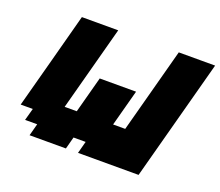

<svg xmlns="http://www.w3.org/2000/svg" viewBox="-107 -778 1068 931"><g transform="rotate(20 427.5 -312.5)"><path d="M375 0H687.5Q715.3 -104 771.2 -312.3Q827.1 -520.5 855 -625H667.5L550.3 -187.5H487.8L538.1 -375H350.6L300.3 -187.5H237.8L355 -625H167.5Q145.5 -542 100.8 -375Q56.2 -208 33.7 -125H96.2L79.1 -62.5H141.6L125 0H312.5L329.1 -62.5H391.6Z"/></g></svg>

Font: Faithful 32x
Style: SemiboldOblique
Weight: 400
Foundry: Faithful Resource Pack
Version: Version 1.0; January 27, 2023